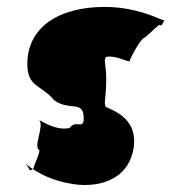

<svg xmlns="http://www.w3.org/2000/svg" viewBox="-20 -548 532 555"><path d="M283 -528C148 -528 59 -468 59 -363C59 -296 98 -304 137 -258C181 -226 222 -260 222 -206C222 -171 200 -204 181 -178C138 -168 89 -206 94 -200C108 -184 75 -122 94 -114C94 -103 82 -78 78 -67C78 -59 72 -56 66 -56C64 -62 51 -80 52 -77C52 -77 98 -32 180 -18C250 -3 353 -19 367 -125C375 -199 322 -223 286 -239C279 -249 287 -262 287 -320C287 -364 277 -379 289 -384C319 -388 355 -365 355 -372C355 -378 388 -439 398 -439C410 -448 431 -470 440 -476C449 -473 447 -474 454 -488C457 -495 464 -484 443 -493C433 -497 368 -528 283 -528Z"/></svg>

Font: Hussar Przerywany
Style: Regular
Weight: 400
Foundry: Cannot Into Space Fonts
Version: Version 0.982